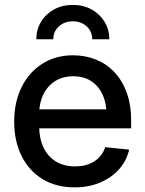

<svg xmlns="http://www.w3.org/2000/svg" viewBox="-20 -769 603 800"><path d="M291.5 11.7Q212.9 11.7 156.5 -23.2Q100.1 -58.1 69.6 -119.9Q39.1 -181.6 39.1 -262.2Q39.1 -343.3 69.8 -405.5Q100.6 -467.8 156 -503.2Q211.4 -538.6 284.2 -538.6Q335.4 -538.6 379.4 -521Q423.3 -503.4 456.3 -468.8Q489.3 -434.1 507.8 -383.5Q526.4 -333 526.4 -267.1V-234.4H91.3V-313.5H471.7L424.3 -288.6Q424.3 -337.4 407.7 -374Q391.1 -410.6 360.1 -430.9Q329.1 -451.2 284.7 -451.2Q241.2 -451.2 209.5 -430.9Q177.7 -410.6 160.4 -375Q143.1 -339.4 143.1 -293.5V-244.6Q143.1 -192.9 161.1 -154.8Q179.2 -116.7 212.9 -96.2Q246.6 -75.7 292.5 -75.7Q324.7 -75.7 350.1 -85.2Q375.5 -94.7 392.8 -112.8Q410.2 -130.9 418.5 -155.8L518.1 -145.5Q507.3 -98.6 475.8 -63.5Q444.3 -28.3 397 -8.3Q349.6 11.7 291.5 11.7ZM283.2 -748.5Q327.6 -748.5 361.8 -729.5Q396 -710.4 415.8 -678Q435.5 -645.5 435.5 -605.5H364.3Q364.3 -638.2 341.1 -659.2Q317.9 -680.2 283.2 -680.2Q249 -680.2 225.6 -659.2Q202.1 -638.2 202.1 -605.5H131.3Q131.3 -645.5 150.9 -678Q170.4 -710.4 204.8 -729.5Q239.3 -748.5 283.2 -748.5Z"/></svg>

Font: Inter 24pt Medium
Style: Regular
Weight: 500
Designer: Rasmus Andersson
Foundry: rsms
Version: Version 4.001;git-66647c0bb